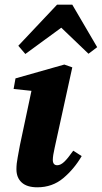

<svg xmlns="http://www.w3.org/2000/svg" viewBox="-20 -783 434 818"><path d="M50 -62Q50 -86 55.5 -113.5Q61 -141 65 -165L114 -396L38 -404L46 -449L254 -508L288 -496L213 -154Q205 -119 205 -102Q205 -79 224 -79Q238 -79 253.5 -93.5Q269 -108 292 -141L328 -118Q296 -63 249.5 -24Q203 15 139 15Q95 15 72.5 -5.5Q50 -26 50 -62ZM357 -554 241 -665 88 -553 58 -588 223 -763H288L394 -582Z"/></svg>

Font: Source Serif 4 SmText
Style: Bold Italic
Weight: 700
Italic angle: -12°
Designer: Frank Grießhammer
Foundry: Adobe
Version: Version 4.005;hotconv 1.1.0;makeotfexe 2.6.0